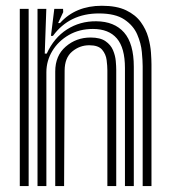

<svg xmlns="http://www.w3.org/2000/svg" viewBox="-20 -630 578 650"><path d="M463 0V-405.8Q463 -424.2 460.2 -453.9Q457.5 -483.5 444.5 -513.5Q431.5 -543.5 401 -564Q370.5 -584.5 315 -584.5Q214.8 -584.5 159.2 -508.5H152.5L163.8 -600H193.5L194 -589L176.8 -552H183.2Q236 -610.5 324.8 -610.5Q375.2 -610.5 407 -595.1Q438.8 -579.8 456.5 -555.4Q474.2 -531 481.9 -503.6Q489.5 -476.2 491.1 -451.8Q492.8 -427.2 492.8 -411.8V0ZM47 0V-600H77V0ZM107 0V-600H136.8L131.5 -448.5H138.2Q162.8 -502.2 206.8 -530.4Q250.8 -558.5 305.8 -558Q367.2 -557.5 400.1 -520Q433 -482.5 433 -403.8V0H403V-399.8Q403 -467.8 375.6 -499.9Q348.2 -532 294.5 -532Q248.5 -532 212.9 -511.4Q177.2 -490.8 157.1 -457.4Q137 -424 137 -385.2V0ZM167 0V-388Q167 -441.5 202.5 -472.2Q238 -503 286.8 -503Q319.2 -503 337.1 -490.6Q355 -478.2 362.6 -460.1Q370.2 -442 371.9 -423.8Q373.5 -405.5 373.5 -393.8V0H343.5V-392Q343.5 -406.5 341 -426.5Q338.5 -446.5 325.8 -461.6Q313 -476.8 282.2 -476.8Q249.8 -476.8 224.4 -455.6Q199 -434.5 198.8 -391.2L197 0Z"/></svg>

Font: Big Shoulders Inline Text Black
Style: Regular
Weight: 900
Designer: Patric King
Foundry: XO Type Co
Version: Version 1.000